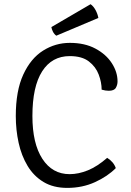

<svg xmlns="http://www.w3.org/2000/svg" viewBox="-20 -904 640 936"><path d="M475.5 -467Q475.5 -502.5 461.2 -540.5Q447 -578.5 413.2 -604.5Q379.5 -630.5 320 -630.5Q233 -630.5 185.5 -556.2Q138 -482 138 -338Q138 -204.5 186.5 -129.8Q235 -55 319.5 -55Q363 -55 408.8 -73.8Q454.5 -92.5 502.5 -134.5Q534 -115 544.5 -84.5Q504.5 -44 443 -16Q381.5 12 308 12Q240 12 192.2 -16.8Q144.5 -45.5 114.5 -95.2Q84.5 -145 70.8 -207.8Q57 -270.5 57 -338Q57 -461.5 93.5 -540.5Q130 -619.5 190 -657.2Q250 -695 320.5 -695Q393 -695 445 -667.2Q497 -639.5 525 -596.2Q553 -553 553 -507Q553 -490.5 544.8 -476Q536.5 -461.5 510 -461.5Q494 -461.5 475.5 -467ZM421.5 -883.5Q435 -874.5 445.5 -855.5Q456 -836.5 459.5 -816.5L254.5 -730Q244.5 -737 238.2 -749.2Q232 -761.5 230.5 -772Z"/></svg>

Font: Signika SC Light
Style: Regular
Weight: 300
Designer: Anna Giedryś
Foundry: Anna Giedryś
Version: Version 2.000; ttfautohint (v1.8.3) -l 8 -r 50 -G 200 -x 9 -